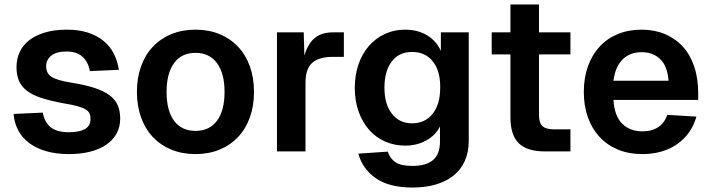

<svg xmlns="http://www.w3.org/2000/svg" viewBox="-20 -679 3192 861"><path d="M290 12Q231 12 185.5 -1.5Q140 -15 109 -39Q78 -63 61 -96Q44 -129 41 -168L172 -174Q179 -132 206.5 -109Q234 -86 290 -86Q335 -86 360.5 -100Q386 -114 386 -146Q386 -160 381.5 -170Q377 -180 364.5 -188Q352 -196 329 -202.5Q306 -209 269 -215Q208 -226 166.5 -239.5Q125 -253 100 -272.5Q75 -292 64.5 -318Q54 -344 54 -378Q54 -415 68.5 -446Q83 -477 111.5 -499Q140 -521 182.5 -533.5Q225 -546 280 -546Q334 -546 375 -532.5Q416 -519 445 -495Q474 -471 490.5 -438Q507 -405 513 -366L383 -360Q376 -401 350 -424.5Q324 -448 279 -448Q233 -448 210 -429.5Q187 -411 187 -382Q187 -350 211 -334.5Q235 -319 296 -309Q359 -299 401.5 -285.5Q444 -272 470.5 -252.5Q497 -233 508 -207Q519 -181 519 -148Q519 -109 502.5 -79.5Q486 -50 455.5 -29.5Q425 -9 383 1.5Q341 12 290 12Z M857 12Q797 12 748.5 -8Q700 -28 665.5 -64.5Q631 -101 612.5 -152.5Q594 -204 594 -267Q594 -330 612.5 -381.5Q631 -433 665.5 -469.5Q700 -506 748.5 -526Q797 -546 857 -546Q916 -546 964.5 -526Q1013 -506 1047.5 -469.5Q1082 -433 1100.5 -381.5Q1119 -330 1119 -267Q1119 -204 1100.5 -152.5Q1082 -101 1047.5 -64.5Q1013 -28 964.5 -8Q916 12 857 12ZM857 -92Q919 -92 953 -137.5Q987 -183 987 -267Q987 -350 953 -396Q919 -442 857 -442Q794 -442 760.5 -396Q727 -350 727 -267Q727 -183 760.5 -137.5Q794 -92 857 -92Z M1222 0V-534H1342L1345 -430Q1361 -484 1392 -509Q1423 -534 1473 -534H1522V-424H1472Q1410 -424 1380 -397Q1350 -370 1350 -308V0Z M1830 162Q1725 162 1665 120Q1605 78 1587 10L1719 1Q1729 32 1753.5 48.5Q1778 65 1830 65Q1890 65 1921.5 39Q1953 13 1953 -44V-112Q1934 -73 1892 -49.5Q1850 -26 1798 -26Q1748 -26 1706.5 -44.5Q1665 -63 1635 -97Q1605 -131 1588 -179Q1571 -227 1571 -285Q1571 -342 1587.5 -390Q1604 -438 1634 -472.5Q1664 -507 1705.5 -526.5Q1747 -546 1796 -546Q1854 -546 1895.5 -520.5Q1937 -495 1957 -451V-534H2082V-47Q2082 4 2064 43.5Q2046 83 2013 109Q1980 135 1933.5 148.5Q1887 162 1830 162ZM1828 -126Q1886 -126 1920 -168.5Q1954 -211 1954 -286Q1955 -361 1921 -403.5Q1887 -446 1828 -446Q1769 -446 1736.5 -403Q1704 -360 1704 -286Q1704 -212 1737.5 -169Q1771 -126 1828 -126Z M2424 0Q2344 0 2306.5 -36.5Q2269 -73 2269 -153V-435H2185V-534H2269V-659H2397V-534H2538V-435H2397V-165Q2397 -127 2413 -113Q2429 -99 2463 -99H2538V0Z M2860 12Q2800 12 2751.5 -8Q2703 -28 2669 -64.5Q2635 -101 2616.5 -152.5Q2598 -204 2598 -267Q2598 -330 2616.5 -381.5Q2635 -433 2668.5 -469.5Q2702 -506 2750 -526Q2798 -546 2857 -546Q2914 -546 2961 -526.5Q3008 -507 3041.5 -470.5Q3075 -434 3093 -381Q3111 -328 3111 -260V-231H2731Q2735 -160 2769.5 -125Q2804 -90 2861 -90Q2904 -90 2932.5 -109.5Q2961 -129 2972 -164L3103 -156Q3081 -78 3017 -33Q2953 12 2860 12ZM2978 -317Q2973 -383 2940.5 -414Q2908 -445 2857 -445Q2805 -445 2772 -412.5Q2739 -380 2731 -317Z"/></svg>

Font: Geist SemBd
Style: Regular
Weight: 400
Designer: Basement.studio, Andrés Briganti, Mateo Zaragoza
Foundry: Basement.studio, Vercel, Andrés Briganti, Guido Ferreyra, Mateo Zaragoza
Version: Version 1.401